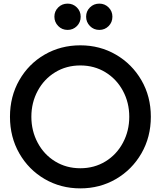

<svg xmlns="http://www.w3.org/2000/svg" viewBox="-20 -1017 887 1059"><path d="M35 -373Q35 -485 86.5 -575Q138 -665 226.5 -716Q315 -767 423 -767Q531 -767 619.5 -715.5Q708 -664 760 -574.5Q812 -485 812 -373Q812 -261 760 -171Q708 -81 619.5 -29.5Q531 22 423 22Q315 22 226.5 -29.5Q138 -81 86.5 -171Q35 -261 35 -373ZM423 -89Q500 -89 561.5 -126.5Q623 -164 658 -229.5Q693 -295 693 -373Q693 -451 658 -516Q623 -581 561.5 -618.5Q500 -656 423 -656Q346 -656 284.5 -618.5Q223 -581 188 -516Q153 -451 153 -373Q153 -295 188 -229.5Q223 -164 284.5 -126.5Q346 -89 423 -89ZM280 -925Q280 -955 301 -976Q322 -997 353 -997Q383 -997 404 -976Q425 -955 425 -925Q425 -894 404 -873Q383 -852 353 -852Q322 -852 301 -873.5Q280 -895 280 -925ZM528 -997Q558 -997 579 -976Q600 -955 600 -925Q600 -894 579 -873Q558 -852 528 -852Q497 -852 476 -873.5Q455 -895 455 -925Q455 -955 476 -976Q497 -997 528 -997Z"/></svg>

Font: BLUETTI 2.0 Medium
Style: Italic
Weight: 500
Designer: Stijn de Vries
Foundry: tokotype
Version: Version 2.005;October 31, 2023;FontCreator 14.0.0.2814 64-bi